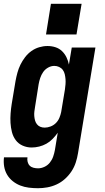

<svg xmlns="http://www.w3.org/2000/svg" viewBox="-32 -771 552 1014"><path d="M169 223Q144 223 120 220Q96 217 74.5 208.5Q53 200 35 185.5Q17 171 5.5 151.5Q-6 132 -10 108.5Q-14 85 -11 60H113Q111 72 114 84Q117 96 125 104Q133 112 145 115Q157 118 169 118Q186 118 203 110Q220 102 231.5 87.5Q243 73 249 55.5Q255 38 258 21L273 -70Q261 -53 246 -37.5Q231 -22 213 -12Q195 -2 175 3Q155 8 135 8Q110 8 87.5 -2Q65 -12 51 -31Q37 -50 31 -73.5Q25 -97 23.5 -122Q22 -147 24 -172.5Q26 -198 30 -223L50 -343Q54 -365 60 -387Q66 -409 76 -429.5Q86 -450 100.5 -469Q115 -488 134 -501.5Q153 -515 175 -521.5Q197 -528 219 -528Q241 -528 261 -521.5Q281 -515 295.5 -501Q310 -487 319 -468.5Q328 -450 332 -430L347 -520H472L380 38Q376 63 368 87.5Q360 112 345.5 134Q331 156 311 174Q291 192 267 203Q243 214 218 218.5Q193 223 169 223ZM204 -97Q219 -97 235 -103Q251 -109 263 -121Q275 -133 281.5 -148.5Q288 -164 291 -179L311 -299Q313 -313 314 -326.5Q315 -340 314 -353Q313 -366 310 -379Q307 -392 299.5 -402Q292 -412 280 -417.5Q268 -423 255 -423Q238 -423 222 -414Q206 -405 196 -390.5Q186 -376 180.5 -359.5Q175 -343 172 -326L153 -206Q151 -194 149.5 -182Q148 -170 149 -158Q150 -146 153 -135Q156 -124 163 -115Q170 -106 180.5 -101.5Q191 -97 204 -97ZM211 -589 237 -751H399L372 -589Z"/></svg>

Font: Iosevka SS04 Extrabold Oblique
Style: Regular
Weight: 800
Italic angle: -9°
Monospace: yes
Designer: Belleve Invis
Foundry: Belleve Invis
Version: Version 19.0.0; ttfautohint (v1.8.4)